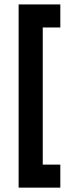

<svg xmlns="http://www.w3.org/2000/svg" viewBox="-20 -715 310 875"><path d="M64.9 140.1V-694.8H254.9V-589.8H174.8V35.2H254.9V140.1Z"/></svg>

Font: Horta
Style: Regular
Weight: 600
Width: 3
Version: Version 0.11